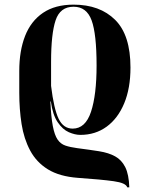

<svg xmlns="http://www.w3.org/2000/svg" viewBox="-20 -569 610 827"><path d="M528 238Q523 219 469.5 211.5Q416 204 315 197Q236 191 186.5 160.5Q137 130 110 79.5Q83 29 73 -34.5Q63 -98 63 -170V-263Q63 -350 88 -414Q113 -478 165 -513.5Q217 -549 297 -549Q410 -549 476 -483.5Q542 -418 542 -278Q542 -189 515 -124Q488 -59 439.5 -23.5Q391 12 326 12Q303 12 276.5 0.5Q250 -11 228.5 -42.5Q207 -74 199 -132H197Q200 -65 207.5 -26Q215 13 228 32Q241 51 261.5 58Q282 65 312 69Q366 76 407 82.5Q448 89 476 104.5Q504 120 519.5 151Q535 182 537 238ZM293 -15Q348 -15 372 -87.5Q396 -160 396 -287Q396 -423 374.5 -481.5Q353 -540 297 -540Q239 -540 219.5 -481.5Q200 -423 200 -303V-199Q212 -100 232.5 -57.5Q253 -15 293 -15Z"/></svg>

Font: Noto Serif Display SemiCondensed
Style: Bold
Weight: 700
Width: 4
Designer: Monotype Design Team
Foundry: Monotype Imaging Inc.
Version: Version 2.009